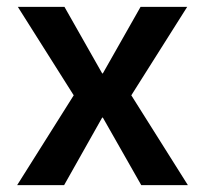

<svg xmlns="http://www.w3.org/2000/svg" viewBox="-20 -540 598 560"><path d="M30 0 195 -262 32 -520H168L278 -326H280L390 -520H526L363 -262L528 0H392L280 -197H278L167 0Z"/></svg>

Font: M PLUS 2 Thin SemiBold
Style: Regular
Weight: 600
Version: Version 1.001